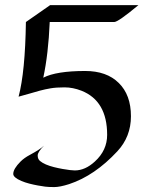

<svg xmlns="http://www.w3.org/2000/svg" viewBox="-20 -552 582 756"><path d="M153.3 21.5Q128.4 46.4 128.4 60.3Q128.4 74.2 137.5 81.8Q146.5 89.4 160.6 95.5Q174.8 101.6 192.4 106Q210 110.4 226.6 113.3Q259.8 119.1 274.4 119.1Q315.4 119.1 353.5 84Q401.9 40 401.9 -21Q401.9 -154.8 300.8 -194.8Q267.1 -208 234.1 -208Q201.2 -208 179.7 -204.3Q158.2 -200.7 137.2 -195.1Q116.2 -189.5 95.2 -183.1Q74.2 -176.8 53.2 -171.4Q79.1 -269 82 -465.3L177.2 -531.7H524.9Q445.3 -465.3 429.7 -465.3H175.8Q170.4 -338.9 150.4 -246.1Q201.7 -272.5 315.4 -272.5Q399.9 -272.5 447.3 -225.6Q495.6 -178.7 495.6 -94.2Q495.6 -13.7 441.9 43.9Q353 139.6 252.4 172.9Q215.8 184.6 193.4 184.6Q170.9 184.6 157.7 182.9Q144.5 181.2 128.4 178.2Q112.3 175.3 95.2 170.9Q78.1 166.5 64.5 160.6Q32.2 147 32.2 132.8Q32.2 112.8 61 84Q75.2 69.8 97.2 58.1Q139.6 35.2 153.3 21.5Z"/></svg>

Font: Fondamento
Style: Regular
Weight: 400
Version: Version 1.000